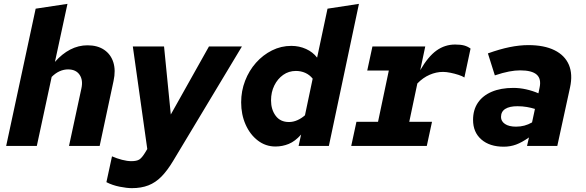

<svg xmlns="http://www.w3.org/2000/svg" viewBox="-20 -757 3040 996"><path d="M12 0 165 -712 330 -737 265 -436Q302 -478 344.5 -500Q387 -522 434 -522Q486 -522 520.5 -498.5Q555 -475 568 -433.5Q581 -392 569 -337L497 0H338L402 -297Q412 -341 393 -369Q374 -397 333 -397Q311 -397 289.5 -387.5Q268 -378 248 -358L171 0Z M664 219Q638 219 600.5 211.5Q563 204 532 188L561 54Q586 65 613 72Q640 79 661 79Q689 79 702.5 70.5Q716 62 732 36L744 16L669 -516H831L866 -163L1064 -516H1235L878 78Q848 128 817.5 159Q787 190 750 204.5Q713 219 664 219Z M1409 3Q1358 3 1317.5 -28Q1277 -59 1254 -111Q1231 -163 1231 -226Q1231 -285 1251.5 -338Q1272 -391 1308 -431.5Q1344 -472 1391 -495.5Q1438 -519 1491 -519Q1532 -519 1567.5 -503Q1603 -487 1625 -458L1679 -712L1842 -737L1686 0H1529L1542 -59Q1511 -24 1478 -10.5Q1445 3 1409 3ZM1386 -236Q1386 -189 1410 -156.5Q1434 -124 1479 -124Q1501 -124 1522.5 -133.5Q1544 -143 1562 -159L1602 -349Q1586 -369 1563.5 -379Q1541 -389 1515 -389Q1478 -389 1449 -368.5Q1420 -348 1403 -313.5Q1386 -279 1386 -236Z M1802 0 1829 -125H1941L1997 -391H1885L1912 -516H2186L2160 -393Q2201 -464 2244.5 -495Q2288 -526 2341 -526Q2370 -526 2388 -521Q2406 -516 2421 -505L2389 -355Q2379 -362 2359 -368.5Q2339 -375 2317 -379.5Q2295 -384 2278 -384Q2243 -384 2208.5 -369Q2174 -354 2145 -324L2103 -125H2221L2194 0Z M2593 4Q2520 4 2477 -33.5Q2434 -71 2434 -135Q2434 -187 2459 -224Q2484 -261 2531 -281Q2578 -301 2643 -301Q2676 -301 2709.5 -293.5Q2743 -286 2773 -273L2779 -302Q2789 -348 2764 -370Q2739 -392 2678 -392Q2652 -392 2620.5 -386Q2589 -380 2547 -366L2511 -480Q2572 -502 2623.5 -512.5Q2675 -523 2721 -523Q2803 -523 2856.5 -496.5Q2910 -470 2931 -421Q2952 -372 2937 -303L2871 0H2714L2724 -44Q2687 -18 2657 -7Q2627 4 2593 4ZM2579 -150Q2579 -128 2599.5 -114Q2620 -100 2657 -100Q2680 -100 2700.5 -105.5Q2721 -111 2740 -122L2755 -192Q2736 -198 2713 -202Q2690 -206 2664 -206Q2623 -206 2601 -192Q2579 -178 2579 -150Z"/></svg>

Font: Red Hat Mono
Style: Italic
Weight: 400
Italic angle: -12°
Monospace: yes
Designer: Pentagram, MCKL
Foundry: MCKL
Version: Version 1.030